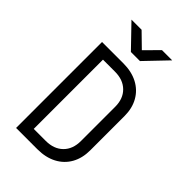

<svg xmlns="http://www.w3.org/2000/svg" viewBox="-276 -1051 1153 1153"><g transform="rotate(45 300.0 -475.0)"><path d="M97 0V-730H278Q348 -730 399.5 -703Q451 -676 479 -626.5Q507 -577 507 -511V-220Q507 -153 479 -103.5Q451 -54 399.5 -27Q348 0 278 0ZM176 -71H278Q347 -71 387.5 -111Q428 -151 428 -220V-511Q428 -579 387.5 -619Q347 -659 278 -659H176ZM262 -810 127 -950H213L301 -864L386 -950H473L339 -810Z"/></g></svg>

Font: JetBrains Mono NL Light
Style: Regular
Weight: 300
Monospace: yes
Designer: Philipp Nurullin, Konstantin Bulenkov
Foundry: JetBrains
Version: Version 2.305; ttfautohint (v1.8.4.7-5d5b)